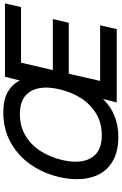

<svg xmlns="http://www.w3.org/2000/svg" viewBox="197 -938 750 1185"><g transform="rotate(-90 572.5 -345.0)"><path d="M59.6 -246.1Q59.6 -298.8 72.8 -355Q94.7 -450.2 147.9 -528.3Q201.2 -606.4 283.9 -653.3Q366.7 -700.2 472.7 -700.2Q547.9 -700.2 596.9 -673.1Q646 -646 668.5 -597.7L691.9 -689.9H1144.5L1122.1 -590.8H778.8L732.9 -394.5H1047.9L1024.9 -295.9H710.4L666 -102.5H1009.3L985.8 0H533.2L554.7 -85Q462.9 9.8 320.8 9.8Q232.4 9.8 173.8 -23.2Q115.2 -56.2 87.4 -113.8Q59.6 -171.4 59.6 -246.1ZM614.7 -355Q625 -400.9 625 -436Q625 -510.3 585 -554Q544.9 -597.7 460.9 -597.7Q385.3 -597.7 327.1 -562.5Q269 -527.3 231.9 -468Q194.8 -408.7 177.7 -335.4Q167.5 -293 167.5 -253.4Q167.5 -179.7 207.3 -136Q247.1 -92.3 331.5 -92.3Q406.7 -92.3 464.8 -127.4Q522.9 -162.6 560.5 -221.9Q598.1 -281.2 614.7 -355Z"/></g></svg>

Font: Acari Sans SemiBold
Style: Italic
Weight: 600
Italic angle: -13°
Designer: Alfredo Marco Pradil and Stefan Peev
Foundry: Hanken Design Co.
Version: Version 1.045;January 11, 2019;FontCreator 11.5.0.2425 64-bi